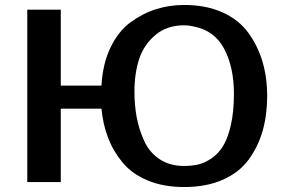

<svg xmlns="http://www.w3.org/2000/svg" viewBox="-20 -734 1168 774"><path d="M90 0V-695H225V-389H389Q394 -477 425.5 -542.5Q457 -608 506 -644Q555 -680 609 -697Q663 -714 722 -714Q810 -714 876 -684.5Q942 -655 980.5 -602.5Q1019 -550 1038 -486Q1057 -422 1057 -347Q1057 -271 1039 -207.5Q1021 -144 983 -91.5Q945 -39 878.5 -9.5Q812 20 722 20Q639 20 575.5 -6.5Q512 -33 474 -79Q436 -125 415.5 -179Q395 -233 389 -296H225V0ZM522 -365Q522 -310 531 -261.5Q540 -213 561 -166.5Q582 -120 623 -92.5Q664 -65 722 -65Q752 -65 777.5 -70.5Q803 -76 831 -94.5Q859 -113 878.5 -144Q898 -175 910.5 -229Q923 -283 923 -356Q923 -464 883 -538.5Q843 -613 757 -628Q741 -632 722 -632Q653 -632 606.5 -593Q560 -554 541 -496Q522 -438 522 -365Z"/></svg>

Font: Coval
Style: Bold
Weight: 700
Foundry: Context Ltd
Version: Version 001.000